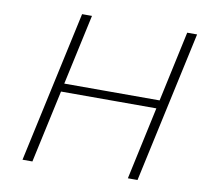

<svg xmlns="http://www.w3.org/2000/svg" viewBox="-75 -740 887 822"><g transform="rotate(10 369.0 -329.0)"><path d="M532 0 674 -658H717L574 0ZM74 0 217 -658H260L117 0ZM158 -316 166 -352H636L629 -316Z"/></g></svg>

Font: Ysabeau ExtraLight
Style: Italic
Weight: 250
Italic angle: -12°
Version: Version 2.000;gftools[0.9.27.dev2+g8671c4b]